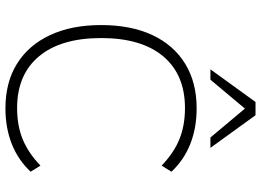

<svg xmlns="http://www.w3.org/2000/svg" viewBox="-150 -826 983 724"><g transform="rotate(90 342.0 -463.5)"><path d="M388 8Q290 8 220 -35.5Q150 -79 112 -160Q74 -241 74 -353Q74 -465 111.5 -545.5Q149 -626 219.5 -669.5Q290 -713 388 -713Q462 -713 522.5 -689Q583 -665 627 -618L604 -581Q556 -627 504.5 -648Q453 -669 387 -669Q261 -669 192 -587Q123 -505 123 -353Q123 -201 192 -118.5Q261 -36 387 -36Q453 -36 504.5 -57Q556 -78 604 -124L627 -87Q583 -40 522.5 -16Q462 8 388 8ZM241 -765 364 -935H414L537 -765H498L389 -895L280 -765Z"/></g></svg>

Font: Nunito Sans 10pt ExtraLight
Style: Regular
Weight: 250
Designer: Vernon Adams
Foundry: Vernon Adams
Version: Version 3.101;gftools[0.9.27]